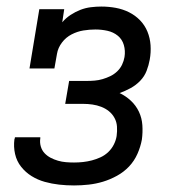

<svg xmlns="http://www.w3.org/2000/svg" viewBox="-20 -558 540 586"><path d="M206 8Q183 8 160.5 5.5Q138 3 116.5 -3Q95 -9 76.5 -20.5Q58 -32 44.5 -49Q31 -66 26 -88Q21 -110 24 -133Q25 -134 25 -136Q25 -138 26 -139H103Q103 -138 103 -137.5Q103 -137 103 -136Q101 -123 104.5 -111Q108 -99 116 -90.5Q124 -82 134.5 -76.5Q145 -71 157 -67.5Q169 -64 181.5 -63Q194 -62 206 -62Q220 -62 233.5 -63.5Q247 -65 260.5 -68.5Q274 -72 287 -78Q300 -84 310.5 -94Q321 -104 327.5 -117Q334 -130 336 -143Q338 -158 337 -172Q336 -186 329.5 -198Q323 -210 312.5 -218.5Q302 -227 289 -232Q276 -237 262 -239Q248 -241 234 -241H179L191 -311H245Q257 -311 269 -312Q281 -313 293 -316.5Q305 -320 316.5 -325.5Q328 -331 337.5 -340Q347 -349 352.5 -360.5Q358 -372 360 -384Q363 -403 358 -420.5Q353 -438 339.5 -449Q326 -460 308 -464Q290 -468 271 -468Q253 -468 234.5 -465Q216 -462 198.5 -453Q181 -444 169 -428Q157 -412 154 -394L146 -349H70L100 -530H176L170 -490Q181 -503 195.5 -512.5Q210 -522 225.5 -528Q241 -534 257.5 -536Q274 -538 289 -538Q312 -538 333.5 -534Q355 -530 374 -520.5Q393 -511 407.5 -496Q422 -481 430 -461.5Q438 -442 439.5 -420Q441 -398 437 -376Q434 -359 427.5 -342Q421 -325 408 -311.5Q395 -298 378.5 -289Q362 -280 345 -274Q364 -265 379.5 -250.5Q395 -236 404 -217Q413 -198 414.5 -176Q416 -154 413 -132Q409 -110 399.5 -88.5Q390 -67 374 -50Q358 -33 337 -21.5Q316 -10 294.5 -3.5Q273 3 250.5 5.5Q228 8 206 8Z"/></svg>

Font: Iosevka Curly Slab Oblique
Style: Regular
Weight: 400
Italic angle: -9°
Monospace: yes
Designer: Belleve Invis
Foundry: Belleve Invis
Version: Version 11.1.0; ttfautohint (v1.8.3)